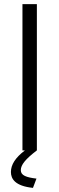

<svg xmlns="http://www.w3.org/2000/svg" viewBox="-20 -730 288 932"><path d="M159 0V-710H89V0H101C55 35 33 69 33 105C33 138 53 173 140 182L157 137C108 131 81 122 81 96C81 70 104 42 159 0Z"/></svg>

Font: FIGSv2-sans-serif
Style: Regular
Weight: 400
Designer: Matt McInerney, Pablo Impallari, Rodrigo Fuenzalida,Mirko Velimirovic
Foundry: Matt McInerney, Pablo Impallari, Rodrigo Fuenzalida
Version: Version 4.021;hotconv 1.0.109;makeotfexe 2.5.65596